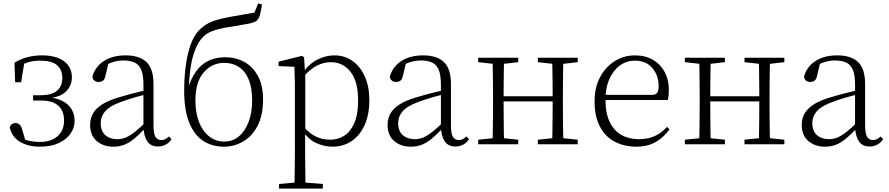

<svg xmlns="http://www.w3.org/2000/svg" viewBox="-20 -847 5217 1127"><path d="M213 14Q146 14 97.5 -14.5Q49 -43 37 -100Q42 -113 51 -119Q60 -125 71 -125Q85 -125 95 -115.5Q105 -106 110 -87L133 -9L88 -45Q119 -28 149 -21Q179 -14 215 -14Q280 -14 318 -47.5Q356 -81 356 -140Q356 -175 342 -201.5Q328 -228 298.5 -242.5Q269 -257 220 -257H174V-288H217Q283 -288 314.5 -314.5Q346 -341 346 -390Q345 -440 313.5 -465.5Q282 -491 217 -491Q183 -491 152.5 -483.5Q122 -476 92 -456L124 -487L104 -364H69L65 -479Q101 -501 141.5 -511.5Q182 -522 225 -522Q310 -522 356 -487.5Q402 -453 402 -392Q402 -345 367.5 -310Q333 -275 253 -269L255 -277Q310 -273 346 -254.5Q382 -236 400 -206Q418 -176 418 -137Q418 -98 394.5 -63.5Q371 -29 325.5 -7.5Q280 14 213 14Z M645 14Q587 14 548 -19Q509 -52 509 -114Q509 -151 525.5 -180.5Q542 -210 579.5 -234Q617 -258 679 -276Q722 -289 766.5 -300.5Q811 -312 851 -321V-297Q811 -287 769.5 -275Q728 -263 691 -249Q624 -225 597.5 -194Q571 -163 571 -125Q571 -78 598 -54Q625 -30 669 -30Q694 -30 717.5 -39.5Q741 -49 770.5 -72Q800 -95 840 -134L846 -89H827Q795 -55 767 -32Q739 -9 710 2.5Q681 14 645 14ZM907 13Q865 13 844.5 -17.5Q824 -48 822 -102V-106V-350Q822 -407 809 -437.5Q796 -468 770 -480Q744 -492 704 -492Q674 -492 644 -483Q614 -474 582 -454L618 -482L599 -402Q595 -382 585 -374Q575 -366 559 -366Q528 -366 522 -397Q539 -456 590 -489Q641 -522 717 -522Q799 -522 840 -482.5Q881 -443 881 -354V-113Q881 -61 893 -43Q905 -25 927 -25Q940 -25 950 -30Q960 -35 972 -46L987 -30Q972 -8 951.5 2.5Q931 13 907 13Z M1296 14Q1224 14 1171.5 -21Q1119 -56 1090 -129Q1061 -202 1061 -316Q1061 -440 1084 -534.5Q1107 -629 1151 -672Q1188 -708 1231 -723Q1274 -738 1336 -749Q1371 -756 1407.5 -761.5Q1444 -767 1474 -773L1495 -827L1518 -821Q1513 -787 1507 -764Q1501 -741 1490 -728Q1476 -715 1436.5 -707.5Q1397 -700 1347 -692Q1305 -686 1273 -678.5Q1241 -671 1217.5 -661Q1194 -651 1176 -634Q1139 -600 1116 -528Q1093 -456 1088 -327L1084 -329Q1101 -385 1129.5 -426Q1158 -467 1201 -489Q1244 -511 1303 -511Q1364 -511 1414 -483.5Q1464 -456 1494 -401Q1524 -346 1524 -264Q1524 -168 1491 -106.5Q1458 -45 1405.5 -15.5Q1353 14 1296 14ZM1296 -16Q1345 -16 1381.5 -46Q1418 -76 1439 -130.5Q1460 -185 1460 -257Q1460 -332 1439.5 -381Q1419 -430 1382 -454Q1345 -478 1296 -478Q1224 -478 1175.5 -421.5Q1127 -365 1127 -258Q1127 -183 1149 -128.5Q1171 -74 1209.5 -45Q1248 -16 1296 -16Z M1618 260V233L1730 223H1751L1875 233V260ZM1708 260Q1709 229 1709.5 189.5Q1710 150 1710.5 108.5Q1711 67 1711 32V-278Q1711 -330 1710.5 -374Q1710 -418 1708 -455L1615 -459V-485L1752 -519L1765 -511L1770 -425L1772 -420V-80L1771 -71V32Q1771 66 1771.5 107.5Q1772 149 1772.5 189Q1773 229 1774 260ZM1931 14Q1888 14 1842.5 -4.5Q1797 -23 1758 -75H1745L1757 -108Q1798 -62 1836 -44.5Q1874 -27 1918 -27Q1963 -27 2000 -50Q2037 -73 2059.5 -124Q2082 -175 2082 -257Q2082 -369 2037.5 -425.5Q1993 -482 1922 -482Q1882 -482 1841.5 -462.5Q1801 -443 1754 -389L1745 -420H1757Q1797 -475 1845.5 -498.5Q1894 -522 1942 -522Q2003 -522 2049 -489.5Q2095 -457 2121.5 -398Q2148 -339 2148 -259Q2148 -175 2120.5 -113.5Q2093 -52 2044 -19Q1995 14 1931 14Z M2391 14Q2333 14 2294 -19Q2255 -52 2255 -114Q2255 -151 2271.5 -180.5Q2288 -210 2325.5 -234Q2363 -258 2425 -276Q2468 -289 2512.5 -300.5Q2557 -312 2597 -321V-297Q2557 -287 2515.5 -275Q2474 -263 2437 -249Q2370 -225 2343.5 -194Q2317 -163 2317 -125Q2317 -78 2344 -54Q2371 -30 2415 -30Q2440 -30 2463.5 -39.5Q2487 -49 2516.5 -72Q2546 -95 2586 -134L2592 -89H2573Q2541 -55 2513 -32Q2485 -9 2456 2.5Q2427 14 2391 14ZM2653 13Q2611 13 2590.5 -17.5Q2570 -48 2568 -102V-106V-350Q2568 -407 2555 -437.5Q2542 -468 2516 -480Q2490 -492 2450 -492Q2420 -492 2390 -483Q2360 -474 2328 -454L2364 -482L2345 -402Q2341 -382 2331 -374Q2321 -366 2305 -366Q2274 -366 2268 -397Q2285 -456 2336 -489Q2387 -522 2463 -522Q2545 -522 2586 -482.5Q2627 -443 2627 -354V-113Q2627 -61 2639 -43Q2651 -25 2673 -25Q2686 -25 2696 -30Q2706 -35 2718 -46L2733 -30Q2718 -8 2697.5 2.5Q2677 13 2653 13Z M2871 0Q2872 -24 2872.5 -64.5Q2873 -105 2873.5 -148.5Q2874 -192 2874 -226V-283Q2874 -316 2873.5 -359.5Q2873 -403 2872.5 -443.5Q2872 -484 2871 -508H2939Q2938 -484 2937.5 -443Q2937 -402 2936.5 -357Q2936 -312 2936 -275V-256Q2936 -207 2936.5 -157Q2937 -107 2937.5 -65.5Q2938 -24 2939 0ZM3220 0Q3222 -24 3222.5 -65.5Q3223 -107 3223.5 -157Q3224 -207 3224 -256V-275Q3224 -312 3223.5 -357Q3223 -402 3222.5 -443Q3222 -484 3220 -508H3287Q3286 -484 3285.5 -443.5Q3285 -403 3284.5 -359.5Q3284 -316 3284 -283V-226Q3284 -192 3284.5 -148.5Q3285 -105 3285.5 -64.5Q3286 -24 3287 0ZM2787 0V-27L2896 -38H2916L3022 -27V0ZM2787 -482V-508H3022V-482L2916 -470H2896ZM3137 0V-27L3245 -38H3266L3371 -27V0ZM3137 -482V-508H3371V-482L3266 -470H3245ZM2904 -252V-282H3254V-252Z M3716 14Q3645 14 3589 -15Q3533 -44 3501.5 -103.5Q3470 -163 3470 -252Q3470 -334 3502.5 -394.5Q3535 -455 3589 -488.5Q3643 -522 3707 -522Q3769 -522 3813.5 -495.5Q3858 -469 3882 -423.5Q3906 -378 3906 -320Q3906 -283 3900 -260H3500V-290H3805Q3829 -290 3837.5 -302.5Q3846 -315 3846 -341Q3846 -404 3809.5 -447.5Q3773 -491 3706 -491Q3658 -491 3619 -463Q3580 -435 3557 -383.5Q3534 -332 3534 -263Q3534 -183 3559 -131Q3584 -79 3628 -54.5Q3672 -30 3729 -30Q3782 -30 3822.5 -48Q3863 -66 3895 -102L3910 -88Q3877 -41 3829 -13.5Q3781 14 3716 14Z M4084 0Q4085 -24 4085.5 -64.5Q4086 -105 4086.5 -148.5Q4087 -192 4087 -226V-283Q4087 -316 4086.5 -359.5Q4086 -403 4085.5 -443.5Q4085 -484 4084 -508H4152Q4151 -484 4150.5 -443Q4150 -402 4149.5 -357Q4149 -312 4149 -275V-256Q4149 -207 4149.5 -157Q4150 -107 4150.5 -65.5Q4151 -24 4152 0ZM4433 0Q4435 -24 4435.5 -65.5Q4436 -107 4436.5 -157Q4437 -207 4437 -256V-275Q4437 -312 4436.5 -357Q4436 -402 4435.5 -443Q4435 -484 4433 -508H4500Q4499 -484 4498.5 -443.5Q4498 -403 4497.5 -359.5Q4497 -316 4497 -283V-226Q4497 -192 4497.5 -148.5Q4498 -105 4498.5 -64.5Q4499 -24 4500 0ZM4000 0V-27L4109 -38H4129L4235 -27V0ZM4000 -482V-508H4235V-482L4129 -470H4109ZM4350 0V-27L4458 -38H4479L4584 -27V0ZM4350 -482V-508H4584V-482L4479 -470H4458ZM4117 -252V-282H4467V-252Z M4822 14Q4764 14 4725 -19Q4686 -52 4686 -114Q4686 -151 4702.5 -180.5Q4719 -210 4756.5 -234Q4794 -258 4856 -276Q4899 -289 4943.5 -300.5Q4988 -312 5028 -321V-297Q4988 -287 4946.5 -275Q4905 -263 4868 -249Q4801 -225 4774.5 -194Q4748 -163 4748 -125Q4748 -78 4775 -54Q4802 -30 4846 -30Q4871 -30 4894.5 -39.5Q4918 -49 4947.5 -72Q4977 -95 5017 -134L5023 -89H5004Q4972 -55 4944 -32Q4916 -9 4887 2.5Q4858 14 4822 14ZM5084 13Q5042 13 5021.5 -17.5Q5001 -48 4999 -102V-106V-350Q4999 -407 4986 -437.5Q4973 -468 4947 -480Q4921 -492 4881 -492Q4851 -492 4821 -483Q4791 -474 4759 -454L4795 -482L4776 -402Q4772 -382 4762 -374Q4752 -366 4736 -366Q4705 -366 4699 -397Q4716 -456 4767 -489Q4818 -522 4894 -522Q4976 -522 5017 -482.5Q5058 -443 5058 -354V-113Q5058 -61 5070 -43Q5082 -25 5104 -25Q5117 -25 5127 -30Q5137 -35 5149 -46L5164 -30Q5149 -8 5128.5 2.5Q5108 13 5084 13Z"/></svg>

Font: Noto Serif JP
Style: Regular
Weight: 200
Designer: Ryoko NISHIZUKA 西塚涼子 (kana & ideographs); Frank Grießhammer (Latin, Greek & Cyrillic); Wenlong ZHANG 张文龙 (bopomofo); San
Foundry: Adobe
Version: Version 2.001;hotconv 1.1.0;makeotfexe 2.6.0